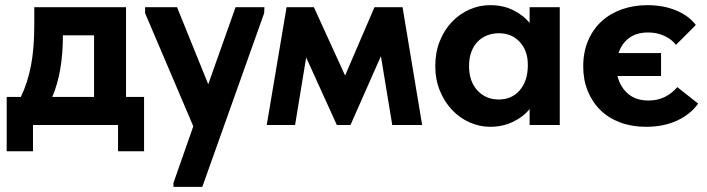

<svg xmlns="http://www.w3.org/2000/svg" viewBox="-20 -485 2745 745"><path d="M6 -109H61Q87 -163 100 -229.5Q113 -296 113 -387V-457H469V-109H539V102H438V0H108V102H6ZM224 -345Q224 -206 183 -109H345V-348H224Z M653 225 730 5 543 -434V-457H667L788 -158L894 -457H1006L1005 -434L765 240H653Z M1092 -457H1198L1319 -192L1433 -457H1542L1618 0H1502L1458 -267L1340 0H1287L1168 -262L1125 0H1015Z M1882 7Q1841 7 1802.5 -10Q1764 -27 1734.5 -58Q1705 -89 1687 -132.5Q1669 -176 1669 -229Q1669 -282 1686.5 -325.5Q1704 -369 1733.5 -400Q1763 -431 1801.5 -448Q1840 -465 1882 -465Q1933 -465 1972.5 -445Q2012 -425 2035 -396V-457H2152V0H2035V-62Q2010 -31 1970 -12Q1930 7 1882 7ZM1915 -99Q1966 -99 1996.5 -134.5Q2027 -170 2028 -227V-235Q2028 -288 1997 -322Q1966 -356 1915 -356Q1892 -356 1871 -348Q1850 -340 1834 -324Q1818 -308 1809 -284Q1800 -260 1800 -229Q1800 -169 1832.5 -134Q1865 -99 1915 -99Z M2486 7Q2431 7 2386 -10Q2341 -27 2309.5 -58Q2278 -89 2260.5 -132Q2243 -175 2243 -227Q2243 -283 2262 -327.5Q2281 -372 2314.5 -402.5Q2348 -433 2393.5 -449Q2439 -465 2492 -465Q2554 -465 2603.5 -444.5Q2653 -424 2680 -388L2603 -311Q2586 -333 2557.5 -346Q2529 -359 2495 -359Q2450 -359 2421 -337.5Q2392 -316 2380 -279H2545V-190H2376Q2386 -148 2416.5 -121.5Q2447 -95 2496 -95Q2533 -95 2561 -109.5Q2589 -124 2608 -147L2689 -83Q2659 -41 2607 -17Q2555 7 2486 7Z"/></svg>

Font: Tilda Sans Bold
Style: Regular
Weight: 700
Designer: ParaType Ltd
Foundry: ParaType Ltd
Version: Version 1.009